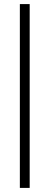

<svg xmlns="http://www.w3.org/2000/svg" viewBox="-20 -750 241 938"><path d="M125 -730V168H77V-730Z"/></svg>

Font: Human Sans Light
Style: Regular
Weight: 300
Designer: Tim Radville
Foundry: Continuum
Version: Version 1.000;FEAKit 1.0